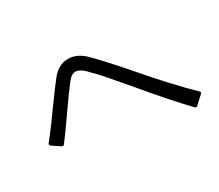

<svg xmlns="http://www.w3.org/2000/svg" viewBox="-107 -893 1214 1063"><g transform="rotate(-30 500.0 -361.5)"><path d="M884 -68Q880 -68 876 -72Q772 -181 644 -335Q572 -420 535 -462.5Q498 -505 457 -545Q427 -573 403 -573Q378 -573 355 -544Q316 -495 254 -405Q181 -300 147 -256Q141 -247 131 -253L80 -287Q74 -292 74 -297Q74 -301 77 -304Q109 -343 145.5 -393.5Q182 -444 195 -462Q270 -566 297 -599Q342 -655 402 -655Q458 -655 508 -607Q568 -548 684 -415Q831 -243 943 -135Q948 -130 948 -126Q948 -123 943 -118L893 -72Q889 -68 884 -68Z"/></g></svg>

Font: LINE Seed JP_TTF Regular
Style: Regular
Weight: 400
Designer: LINE & Fontrix & Fontworks
Version: Version 1.002